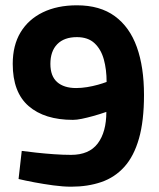

<svg xmlns="http://www.w3.org/2000/svg" viewBox="-20 -692 600 724"><path d="M248 12Q218 12 181 7Q144 2 109.5 -4.5Q75 -11 50 -17L62 -123Q84 -120 116 -116.5Q148 -113 183 -110.5Q218 -108 248 -108Q316 -108 348.5 -151Q381 -194 381 -270Q355 -261 331.5 -254.5Q308 -248 288.5 -244Q269 -240 255 -240Q148 -240 88 -292Q28 -344 28 -451Q28 -521 57.5 -570Q87 -619 141.5 -645.5Q196 -672 270 -672Q357 -672 413 -631Q469 -590 496 -514.5Q523 -439 523 -334Q523 -236 504 -169.5Q485 -103 449 -63Q413 -23 362 -5.5Q311 12 248 12ZM267 -360Q287 -360 308.5 -363.5Q330 -367 349.5 -372.5Q369 -378 382 -383Q382 -430 371.5 -468Q361 -506 336.5 -529Q312 -552 270 -552Q222 -552 196 -525.5Q170 -499 170 -451Q170 -405 195.5 -382.5Q221 -360 267 -360Z"/></svg>

Font: Titillium Web SemiBold
Style: Regular
Weight: 600
Designer: Mohamed Gaber, Accademia di Belle Arti di Urbino
Foundry: Kief Type Foundry, Accademia di Belle Arti di Urbino
Version: Version 3.000; ttfautohint (v1.8.4)